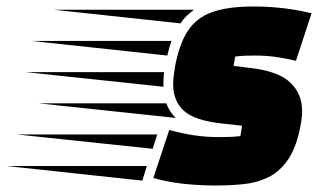

<svg xmlns="http://www.w3.org/2000/svg" viewBox="-258 -559 996 591"><path d="M405 12Q358 12 309.5 7Q261 2 214 -11L263 -159Q341 -137 413 -137Q431 -137 447.5 -137.5Q464 -138 482 -140L487 -172L424 -179Q341 -188 308 -218Q275 -248 275 -300Q275 -311 276.5 -324Q278 -337 280 -350Q293 -422 319.5 -463Q346 -504 394.5 -521.5Q443 -539 522 -539Q617 -539 701 -518L653 -372Q618 -380 589 -384Q560 -388 526 -388Q507 -388 495 -387.5Q483 -387 466 -385L461 -356L511 -350Q599 -340 635.5 -305Q672 -270 672 -217Q672 -208 671 -198Q670 -188 668 -178Q656 -109 630 -70Q604 -31 568 -13.5Q532 4 490 8Q448 12 405 12ZM298 -487 -92 -529H339Q327 -520 316.5 -510Q306 -500 298 -487ZM257 -388 -161 -433H270Q266 -423 263 -411.5Q260 -400 257 -388ZM245 -292 -179 -337H247Q246 -328 245.5 -318.5Q245 -309 245 -300ZM283 -196 -140 -241H254Q263 -215 283 -196ZM212 -101 -205 -145H226ZM180 -3 -238 -48H194Z"/></svg>

Font: Faster One
Style: Regular
Weight: 400
Designer: Eduardo Rodriguez Tunni
Foundry: Eduardo Rodriguez Tunni
Version: Version 1.003; ttfautohint (v1.8.4.7-5d5b);gftools[0.9.23]